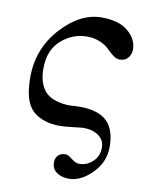

<svg xmlns="http://www.w3.org/2000/svg" viewBox="-79 -516 598 791"><g transform="rotate(10 220.5 -121.0)"><path d="M432 -352Q432 -333 420 -317.5Q408 -302 384 -302Q371 -302 356.5 -313Q342 -324 329.5 -337Q317 -350 292.5 -361Q268 -372 237 -372Q177 -372 129.5 -330.5Q82 -289 82 -211Q82 -152 109.5 -118.5Q137 -85 206 -80H213Q220 -80 234 -81Q248 -82 257 -82Q334 -82 370.5 -47.5Q407 -13 407 60Q407 124 360 171Q313 218 264 218Q233 218 212.5 203.5Q192 189 192 162Q192 144 203 132.5Q214 121 234 121Q244 121 262 135.5Q280 150 295 150Q327 150 351.5 127Q376 104 376 69Q376 37 351 19Q326 1 286 1Q283 1 245 5.5Q207 10 190 10Q118 10 76.5 -27Q35 -64 35 -166Q35 -286 114 -373Q193 -460 283 -460Q355 -460 393.5 -427.5Q432 -395 432 -352Z"/></g></svg>

Font: STIX MathJax Main
Style: Regular
Weight: 400
Designer: MicroPress Inc., with final additions and corrections provided by Coen Hoffman, Elsevier (retired)
Version: Version 1.1.1